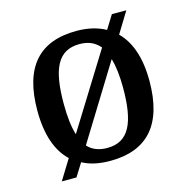

<svg xmlns="http://www.w3.org/2000/svg" viewBox="-94 -666 775 796"><g transform="rotate(-15 293.5 -268.0)"><path d="M75 40H138L173 -16C206 2 246 10 292 10C451 10 534 -81 534 -269C534 -369 508 -441 462 -486L517 -576H455L419 -518C385 -537 343 -547 295 -547C135 -547 53 -457 53 -269C53 -166 79 -92 128 -46ZM182 -134C171 -168 166 -214 166 -269C166 -417 199 -491 293 -491C331 -491 359 -478 380 -453ZM294 -45C258 -45 230 -56 210 -78L406 -396C416 -363 421 -320 421 -269C421 -122 388 -45 294 -45Z"/></g></svg>

Font: Noto Serif Thai Medium
Style: Regular
Weight: 500
Designer: Monotype Design Team
Foundry: Monotype Imaging Inc.
Version: Version 1.901;PS 001.901;hotconv 1.0.88;makeotf.lib2.5.64775